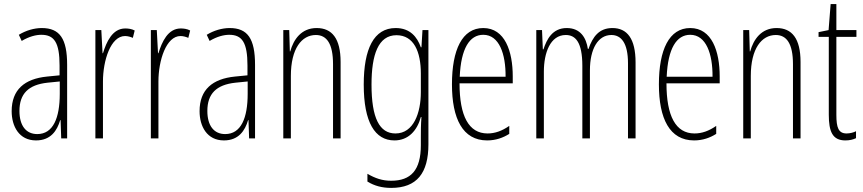

<svg xmlns="http://www.w3.org/2000/svg" viewBox="-20 -676 4218 938"><path d="M184 -539C147 -539 106 -527 72 -506L86 -476C123 -498 156 -506 182 -506C245 -506 271 -468 271 -356V-308L210 -302C100 -291 37 -238 37 -133C37 -59 73 10 156 10C228 10 259 -38 274 -89H276L279 0H308V-359C308 -487 272 -539 184 -539ZM212 -272 272 -278V-218C272 -100 240 -21 162 -21C108 -21 75 -61 75 -134C75 -218 119 -262 212 -272Z M592 -537C529 -537 500 -471 483 -416H481L475 -529H446V0H483V-278C483 -381 521 -500 591 -500C605 -500 620 -495 629 -491L638 -527C623 -535 606 -537 592 -537Z M863 -537C800 -537 771 -471 754 -416H752L746 -529H717V0H754V-278C754 -381 792 -500 862 -500C876 -500 891 -495 900 -491L909 -527C894 -535 877 -537 863 -537Z M1102 -539C1065 -539 1024 -527 990 -506L1004 -476C1041 -498 1074 -506 1100 -506C1163 -506 1189 -468 1189 -356V-308L1128 -302C1018 -291 955 -238 955 -133C955 -59 991 10 1074 10C1146 10 1177 -38 1192 -89H1194L1197 0H1226V-359C1226 -487 1190 -539 1102 -539ZM1130 -272 1190 -278V-218C1190 -100 1158 -21 1080 -21C1026 -21 993 -61 993 -134C993 -218 1037 -262 1130 -272Z M1527 -539C1452 -539 1414 -483 1398 -425H1396L1393 -529H1364V0H1401V-305C1401 -439 1454 -505 1523 -505C1576 -505 1607 -463 1607 -362V0H1644V-373C1644 -488 1602 -539 1527 -539Z M1913 -539C1806 -539 1757 -437 1757 -263C1757 -78 1812 10 1907 10C1975 10 2018 -38 2036 -104H2039C2036 -65 2036 -37 2036 -8V33C2036 156 1987 207 1891 207C1847 207 1813 195 1775 173V211C1809 232 1847 242 1891 242C2017 242 2073 169 2073 29V-529H2044L2039 -445H2036C2018 -496 1983 -539 1913 -539ZM1917 -504C2002 -504 2036 -423 2036 -317V-226C2036 -125 2001 -24 1912 -24C1834 -24 1795 -99 1795 -263C1795 -409 1828 -504 1917 -504Z M2341 -539C2238 -539 2188 -433 2188 -264C2188 -97 2240 10 2360 10C2402 10 2438 -3 2468 -22V-61C2432 -36 2398 -24 2362 -24C2270 -24 2225 -109 2225 -269H2485V-303C2485 -425 2447 -539 2341 -539ZM2341 -506C2419 -506 2451 -412 2450 -301H2226C2232 -439 2274 -506 2341 -506Z M2972 -539C2907 -539 2876 -497 2855 -437H2852C2844 -491 2816 -539 2749 -539C2678 -539 2651 -483 2635 -435H2632L2628 -529H2600V0H2637V-326C2637 -417 2668 -505 2744 -505C2791 -505 2825 -471 2825 -354V0H2862V-332C2862 -438 2902 -505 2967 -505C3014 -505 3048 -467 3048 -367V0H3085V-371C3085 -487 3044 -539 2972 -539Z M3352 -539C3249 -539 3199 -433 3199 -264C3199 -97 3251 10 3371 10C3413 10 3449 -3 3479 -22V-61C3443 -36 3409 -24 3373 -24C3281 -24 3236 -109 3236 -269H3496V-303C3496 -425 3458 -539 3352 -539ZM3352 -506C3430 -506 3462 -412 3461 -301H3237C3243 -439 3285 -506 3352 -506Z M3774 -539C3699 -539 3661 -483 3645 -425H3643L3640 -529H3611V0H3648V-305C3648 -439 3701 -505 3770 -505C3823 -505 3854 -463 3854 -362V0H3891V-373C3891 -488 3849 -539 3774 -539Z M4116 -24C4076 -24 4066 -53 4066 -115V-496H4164V-529H4066V-656H4038L4028 -529L3979 -519V-496H4029V-116C4029 -33 4047 10 4110 10C4131 10 4147 6 4162 -1V-35C4151 -29 4133 -24 4116 -24Z"/></svg>

Font: Noto Sans Ethiopic ExtraCondensed ExtraLight
Style: Regular
Weight: 200
Width: 2
Designer: Monotype Design Team
Foundry: Monotype Imaging Inc.
Version: Version 2.102